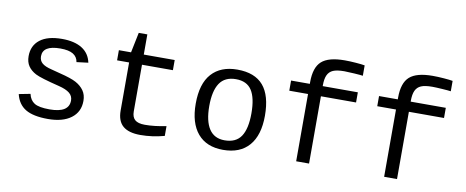

<svg xmlns="http://www.w3.org/2000/svg" viewBox="-64 -1003 3128 1290"><g transform="rotate(10 1500.0 -358.0)"><path d="M517.6 -150.9Q517.6 -75.7 460.7 -33Q403.8 9.8 303.2 9.8Q202.6 9.8 150.1 -21.7Q97.7 -53.2 81.5 -121.1L159.2 -136.2Q168.5 -94.2 199 -75Q229.5 -55.7 303.2 -55.7Q435.1 -55.7 435.1 -139.2Q435.1 -170.4 411.1 -189.7Q387.2 -209 337.9 -221.2Q209 -252.9 174.3 -271Q139.6 -289.1 121.1 -316.2Q102.5 -343.3 102.5 -383.8Q102.5 -455.6 154.3 -496.1Q206.1 -536.6 304.2 -536.6Q390.1 -536.6 441.4 -504.2Q492.7 -471.7 505.4 -409.7L426.3 -399.9Q420.9 -435.1 391.6 -453.1Q362.3 -471.2 304.2 -471.2Q184.6 -471.2 184.6 -397.5Q184.6 -368.2 204.8 -350.6Q225.1 -333 270 -322.3L328.1 -307.1Q407.7 -287.6 442.6 -268.6Q477.5 -249.5 497.6 -220.9Q517.6 -192.4 517.6 -150.9Z M692.9 -459V-528.3H775.9L804.2 -666H862.8V-528.3H1073.7V-459H862.8V-140.6Q862.8 -102.1 883.5 -83.5Q904.3 -64.9 951.7 -64.9Q1017.1 -64.9 1096.7 -81.5V-14.6Q1014.2 7.8 933.1 7.8Q854 7.8 814.5 -25.6Q774.9 -59.1 774.9 -131.3V-459Z M1735.8 -264.6Q1735.8 -131.3 1674.6 -60.8Q1613.3 9.8 1497.6 9.8Q1384.3 9.8 1324 -61.5Q1263.7 -132.8 1263.7 -264.6Q1263.7 -400.9 1325.4 -469.5Q1387.2 -538.1 1500.5 -538.1Q1619.6 -538.1 1677.7 -470.2Q1735.8 -402.3 1735.8 -264.6ZM1643.6 -264.6Q1643.6 -369.6 1610.1 -421.4Q1576.7 -473.1 1502 -473.1Q1426.3 -473.1 1391.1 -420.4Q1356 -367.7 1356 -264.6Q1356 -162.1 1391.1 -108.6Q1426.3 -55.2 1496.6 -55.2Q1574.2 -55.2 1608.9 -107.4Q1643.6 -159.7 1643.6 -264.6Z M2083.5 -459V0H1995.6V-459H1867.7V-528.3H1995.6V-540.5Q1995.6 -640.6 2042.7 -682.6Q2089.8 -724.6 2199.7 -724.6Q2234.9 -724.6 2275.6 -721.4Q2316.4 -718.3 2336.9 -714.4V-643.6Q2322.3 -646 2277.6 -648.9Q2232.9 -651.9 2210 -651.9Q2159.2 -651.9 2133.3 -640.6Q2107.4 -629.4 2095.5 -604Q2083.5 -578.6 2083.5 -533.2V-528.3H2323.2V-459Z M2683.6 -459V0H2595.7V-459H2467.8V-528.3H2595.7V-540.5Q2595.7 -640.6 2642.8 -682.6Q2689.9 -724.6 2799.8 -724.6Q2835 -724.6 2875.7 -721.4Q2916.5 -718.3 2937 -714.4V-643.6Q2922.4 -646 2877.7 -648.9Q2833 -651.9 2810.1 -651.9Q2759.3 -651.9 2733.4 -640.6Q2707.5 -629.4 2695.6 -604Q2683.6 -578.6 2683.6 -533.2V-528.3H2923.3V-459Z"/></g></svg>

Font: Cousine
Style: Regular
Weight: 400
Monospace: yes
Designer: Steve Matteson
Foundry: Monotype Imaging Inc.
Version: Version 1.21